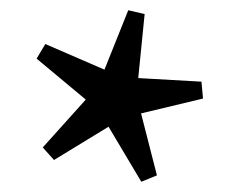

<svg xmlns="http://www.w3.org/2000/svg" viewBox="-20 -718 454 375"><path d="M286.5 -375.5 256 -363 192 -470.5 85.5 -405.5 63.5 -430 147.5 -523.5 51.5 -603.5 68.5 -632 184 -582 230.5 -698 262.5 -690.5 250 -565.5 373.5 -558.5 376.5 -525.5 255.5 -496.5Z"/></svg>

Font: Newsreader 36pt ExtraBold
Style: Regular
Weight: 800
Designer: Hugues Gentile
Foundry: Production Type
Version: Version 1.003